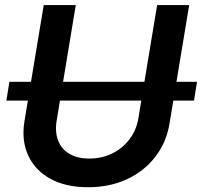

<svg xmlns="http://www.w3.org/2000/svg" viewBox="-20 -748 818 778"><path d="M778.3 -416.5 766.1 -340.3H5.9L18.1 -416.5ZM336.9 10.7Q246.1 10.7 183.8 -23.7Q121.6 -58.1 94 -118.7Q66.4 -179.2 79.1 -256.8L157.2 -727.5H287.1L209.5 -258.8Q202.1 -212.9 215.6 -178.2Q229 -143.6 261.5 -124.5Q293.9 -105.5 341.8 -105.5Q393.6 -105.5 435.8 -126.7Q478 -147.9 505.4 -184.6Q532.7 -221.2 540.5 -267.6L616.7 -727.5H746.6L667 -248Q654.3 -170.4 608.9 -112.1Q563.5 -53.7 493.7 -21.5Q423.8 10.7 336.9 10.7Z"/></svg>

Font: Inter 17pt SemiBold
Style: Italic
Weight: 600
Italic angle: -9.3988°
Version: Version 4.001;git-66647c0bb